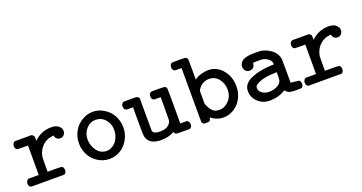

<svg xmlns="http://www.w3.org/2000/svg" viewBox="-36 -1157 3222 1708"><g transform="rotate(-20 1575.0 -302.5)"><path d="M207 -431Q209 -430 212.5 -427Q216 -424 217 -423.5Q218 -423 220.5 -420.5Q223 -418 224 -416.5Q225 -415 226.5 -412Q228 -409 228 -405.5Q228 -402 228.5 -397.5Q229 -393 229 -387V-369Q297 -437 394 -437Q457 -437 481 -394Q487 -380 487 -368Q487 -347 473 -332Q459 -317 438 -317Q419 -317 406 -328Q393 -339 389 -358L388 -361Q345 -356 324 -345Q285 -326 260 -290Q235 -254 230 -209Q229 -203 229 -138V-76H293Q356 -76 362 -73Q380 -65 380 -38Q380 -9 359 -1H47Q24 -8 24 -38Q24 -64 47 -76H145V-355H96L47 -356Q24 -363 24 -393Q24 -419 47 -431Z M641 -377Q708 -440 786 -440Q835 -440 875 -419Q976 -368 995 -250Q997 -234 997 -216Q997 -158 972 -112Q923 -15 817 4Q801 6 787 6Q728 6 676 -28Q596 -80 579 -182Q577 -198 577 -216Q577 -234 579 -250Q591 -326 641 -377ZM913 -225Q913 -282 877 -323Q841 -364 786 -364Q733 -364 697 -322Q661 -280 661 -225Q661 -164 696 -117Q731 -70 787 -70Q816 -70 843 -86.5Q870 -103 884 -126Q913 -170 913 -225Z M1570 -38Q1570 -10 1548 -1H1486Q1423 -1 1419 -3Q1406 -9 1401 -26L1392 -21Q1343 5 1277 5Q1169 5 1146 -67Q1141 -82 1140 -101Q1139 -120 1139 -227V-355H1108L1077 -356Q1054 -363 1054 -393Q1054 -422 1077 -430Q1078 -431 1140 -431Q1199 -431 1205 -428Q1216 -424 1220 -413L1223 -409V-254L1224 -100Q1232 -70 1294 -70Q1369 -70 1394 -119Q1399 -130 1400 -144.5Q1401 -159 1401 -248V-355H1370L1339 -356Q1316 -363 1316 -393Q1316 -420 1339 -431H1401Q1461 -431 1467 -428Q1478 -423 1483 -411Q1485 -406 1485 -241V-76H1548Q1570 -63 1570 -38Z M1868 6Q1801 6 1749 -38Q1746 -16 1739 -9Q1731 -1 1706 -1Q1686 -1 1682 -3Q1670 -9 1665 -23L1664 -279V-535H1633L1602 -536Q1579 -543 1579 -573Q1579 -602 1602 -610Q1603 -611 1665 -611Q1724 -611 1730 -608Q1741 -603 1746 -591Q1748 -586 1748 -491V-396L1757 -402Q1792 -424 1831 -431Q1855 -437 1884 -437Q1935 -437 1982 -403Q2004 -386 2016 -369Q2067 -308 2067 -217Q2067 -189 2066 -185Q2056 -121 2025 -79Q1997 -40 1955.5 -17Q1914 6 1868 6ZM1984 -215Q1984 -274 1949.5 -317.5Q1915 -361 1858 -361Q1824 -361 1795 -342.5Q1766 -324 1752 -297L1748 -290V-167Q1764 -123 1787.5 -96.5Q1811 -70 1853 -70Q1905 -70 1944.5 -111.5Q1984 -153 1984 -215Z M2226 -306Q2204 -306 2189 -321.5Q2174 -337 2174 -359Q2174 -388 2195 -408Q2226 -439 2311 -439Q2368 -439 2376 -438Q2435 -428 2478.5 -393Q2522 -358 2530 -306Q2531 -301 2531 -190V-81Q2572 -76 2578 -76Q2608 -75 2615 -67Q2624 -57 2624 -38Q2624 -11 2606 -3Q2602 -1 2566 -1Q2522 -1 2502 -5Q2482 -9 2466 -24Q2463 -27 2459.5 -31Q2456 -35 2455 -36L2445 -30Q2384 6 2305 6Q2238 6 2193 -37.5Q2148 -81 2148 -141Q2148 -176 2169.5 -202.5Q2191 -229 2227.5 -244.5Q2264 -260 2302.5 -269Q2341 -278 2385 -282Q2427 -285 2442 -285H2447V-290Q2447 -315 2424.5 -335Q2402 -355 2367 -362Q2358 -363 2324 -363Q2289 -363 2285 -362H2279Q2275 -340 2272 -333Q2258 -306 2226 -306ZM2447 -175V-211H2439Q2310 -208 2253 -171Q2232 -157 2232 -140Q2232 -110 2259 -90Q2286 -70 2324 -70Q2369 -70 2402 -87.5Q2435 -105 2444 -133Q2446 -139 2447 -175Z M2832 -431Q2834 -430 2837.5 -427Q2841 -424 2842 -423.5Q2843 -423 2845.5 -420.5Q2848 -418 2849 -416.5Q2850 -415 2851.5 -412Q2853 -409 2853 -405.5Q2853 -402 2853.5 -397.5Q2854 -393 2854 -387V-369Q2922 -437 3019 -437Q3082 -437 3106 -394Q3112 -380 3112 -368Q3112 -347 3098 -332Q3084 -317 3063 -317Q3044 -317 3031 -328Q3018 -339 3014 -358L3013 -361Q2970 -356 2949 -345Q2910 -326 2885 -290Q2860 -254 2855 -209Q2854 -203 2854 -138V-76H2918Q2981 -76 2987 -73Q3005 -65 3005 -38Q3005 -9 2984 -1H2672Q2649 -8 2649 -38Q2649 -64 2672 -76H2770V-355H2721L2672 -356Q2649 -363 2649 -393Q2649 -419 2672 -431Z"/></g></svg>

Font: KaTeX_Typewriter
Style: Regular
Weight: 400
Version: Version 1.1; ttfautohint (v1.3)